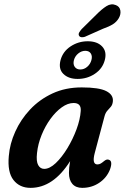

<svg xmlns="http://www.w3.org/2000/svg" viewBox="-20 -875 588 905"><path d="M426.5 -153.5Q412.5 -100 439 -100Q447.5 -100 454.8 -104.2Q462 -108.5 471.5 -116.5Q483.5 -126 493 -122Q513 -116 498 -75Q482.5 -36.5 447.2 -13Q412 10.5 367.5 10.5Q337.5 10.5 321.2 -8Q305 -26.5 305 -60Q305 -72 306.2 -85.2Q307.5 -98.5 310.5 -115.5Q231 10.5 124 10.5Q72.5 10.5 43.5 -26.5Q14.5 -63.5 21.5 -139.5Q26 -197 51.8 -254.2Q77.5 -311.5 121.8 -358.8Q166 -406 227.2 -434.5Q288.5 -463 365 -463Q447 -463 481 -445.5Q515 -428 512 -397.5Q510.5 -381.5 502.8 -372.2Q495 -363 486.2 -353.5Q477.5 -344 473 -328ZM154.5 -154Q150 -114.5 160 -96.8Q170 -79 188.5 -79Q214 -79 242.8 -106.2Q271.5 -133.5 297.5 -176.2Q323.5 -219 340.8 -265.8Q358 -312.5 360.5 -352Q363.5 -389.5 327 -389.5Q299.5 -389.5 271 -369Q242.5 -348.5 217.8 -314.5Q193 -280.5 176 -238.5Q159 -196.5 154.5 -154ZM433.5 -805.5Q459.5 -832 481.8 -846Q504 -860 526 -851Q544 -844 547.2 -826Q550.5 -808 540 -789.5Q529.5 -771.5 511.8 -760.5Q494 -749.5 465.5 -739.5L380 -701.5Q371 -698.5 363 -699.8Q355 -701 352 -708Q349 -715 353.8 -722.8Q358.5 -730.5 365 -738ZM346 -503Q302.5 -503 278.5 -526.8Q254.5 -550.5 265.5 -592Q276.5 -632.5 313 -656.5Q349.5 -680.5 393.5 -680.5Q438 -680.5 461.2 -656.2Q484.5 -632 474 -592Q463.5 -551.5 427.2 -527.2Q391 -503 346 -503ZM382 -635.5Q364.5 -635.5 349.2 -623.2Q334 -611 328.5 -592Q323.5 -572.5 332.2 -560Q341 -547.5 358.5 -547.5Q376.5 -547.5 391.2 -560.2Q406 -573 411 -592Q416 -610.5 408 -623Q400 -635.5 382 -635.5Z"/></svg>

Font: Fraunces 72pt SuperSoft SemiBold
Style: Italic
Weight: 600
Italic angle: -16°
Version: Version 1.000;[b76b70a41]